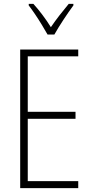

<svg xmlns="http://www.w3.org/2000/svg" viewBox="-20 -969 475 989"><path d="M383 0H84V-714H383V-679H123V-393H369V-357H123V-36H383ZM225 -791Q212 -814 195 -842Q178 -870 160 -896.5Q142 -923 128 -941V-949H152Q174 -925 198.5 -892.5Q223 -860 242 -829Q264 -861 286 -889.5Q308 -918 334 -949H358V-941Q335 -910 307 -867.5Q279 -825 260 -791Z"/></svg>

Font: Noto Sans Arabic Cond ExtLt
Style: Regular
Weight: 200
Width: 3
Designer: Monotype Design Team, Nadine Chahine, Nizar Qandah and Khaled Hosny
Foundry: Monotype Imaging Inc.
Version: Version 2.012; ttfautohint (v1.8.4.7-5d5b)